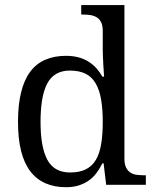

<svg xmlns="http://www.w3.org/2000/svg" viewBox="-20 -741 621 770"><path d="M479 -104Q479 -82.5 485.4 -69.6Q491.7 -56.6 502.4 -49.3Q513.2 -42 527.6 -40Q542 -38.1 558.1 -38.1H564.9V0H405.8L395.5 -85.9H390.6Q379.4 -63.5 366 -45.9Q352.5 -28.3 334.7 -16.1Q316.9 -3.9 294.9 2.9Q272.9 9.8 244.6 9.8Q198.2 9.8 162.1 -6.1Q126 -22 101.6 -54Q77.1 -85.9 64.7 -135Q52.2 -184.1 52.2 -252.9Q52.2 -320.8 64.7 -371.1Q77.1 -421.4 101.6 -453.9Q126 -486.3 162.1 -501.7Q198.2 -517.1 244.6 -517.1Q272 -517.1 294.2 -511.2Q316.4 -505.4 334.5 -494.1Q352.5 -482.9 366 -468Q379.4 -453.1 390.6 -433.6H397.5Q395.5 -457 394.5 -478Q393.6 -495.6 392.8 -513.2Q392.1 -530.8 392.1 -539.1V-617.2Q392.1 -638.2 385.7 -651.4Q379.4 -664.6 368.2 -671.4Q356.9 -678.2 343 -680.4Q329.1 -682.6 313 -682.6H305.7V-720.7H479ZM261.2 -49.3Q298.8 -49.3 324 -61.8Q349.1 -74.2 364.3 -99.6Q379.4 -125 385.7 -163.1Q392.1 -201.2 392.1 -252.9Q392.1 -302.2 385.7 -340.6Q379.4 -378.9 364.3 -405.5Q349.1 -432.1 323.5 -445.1Q297.9 -458 260.3 -458Q229 -458 206.1 -445.1Q183.1 -432.1 169.2 -405.5Q155.3 -378.9 148.9 -340.1Q142.6 -301.3 142.6 -252Q142.6 -150.9 169.9 -100.1Q197.3 -49.3 261.2 -49.3Z"/></svg>

Font: MUA Office
Style: Regular
Weight: 400
Designer: Khon Soe Zaw Thu
Foundry: Myanmar Unicode
Version: Version 2.10 June 24, 2017